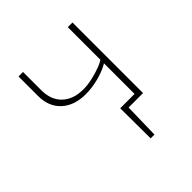

<svg xmlns="http://www.w3.org/2000/svg" viewBox="-158 -520 785 785"><g transform="rotate(-45 234.5 -127.5)"><path d="M270 153 269 -22H296L292 153ZM281 0 269 -22H362V0ZM210 -162Q145 -162 106 -197.5Q67 -233 67 -295V-408H93V-302Q93 -246 126.5 -214.5Q160 -183 217 -183Q243 -183 271 -189.5Q299 -196 322.5 -205Q346 -214 358 -224L366 -209Q352 -197 326.5 -186Q301 -175 270 -168.5Q239 -162 210 -162ZM352 0V-408H379V0Z"/></g></svg>

Font: Ysabeau Office Thin
Style: Regular
Weight: 250
Designer: Christian Thalmann (Catharsis Fonts)
Version: Version 2.001;gftools[0.9.30]; featfreeze: tnum,lnum,ss02